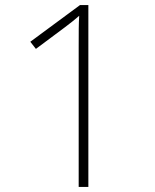

<svg xmlns="http://www.w3.org/2000/svg" viewBox="-20 -734 610 754"><path d="M327 0V-714H294L99 -570L121 -542L235 -627C260 -646 274 -657 291 -672C289 -643 289 -607 289 -550V0Z"/></svg>

Font: Noto Sans Lao ExtraLight
Style: Regular
Weight: 200
Designer: Monotype Design Team
Foundry: Monotype Imaging Inc.
Version: Version 2.003